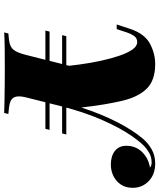

<svg xmlns="http://www.w3.org/2000/svg" viewBox="58 -820 762 918"><g transform="rotate(90 439.0 -361.0)"><path d="M601 -217 596 -197H126L131 -217ZM623 -297 618 -277H148L153 -297ZM446 -106Q437 -70 443.5 -52Q450 -34 470.5 -28Q491 -22 525 -20L520 0Q499 -1 464.5 -1.5Q430 -2 390.5 -2.5Q351 -3 316 -3Q262 -3 213 -2.5Q164 -2 135 0L140 -20Q174 -22 193 -28Q212 -34 223 -52Q234 -70 243 -106L312 -380L397 -317L490 -336L524 -416ZM756 -705Q740 -705 725.5 -700Q711 -695 692 -681Q667 -663 629.5 -609Q592 -555 554 -469Q516 -383 487 -270L299 -265Q295 -312 288 -363Q281 -414 270.5 -462.5Q260 -511 246.5 -550.5Q233 -590 217 -613Q201 -636 181 -636Q162 -636 151.5 -620.5Q141 -605 136 -589L119 -538Q119 -538 108 -538Q97 -538 97 -538L118 -602Q141 -671 188 -696.5Q235 -722 287 -722Q364 -722 404 -681.5Q444 -641 462.5 -562Q481 -483 494 -369Q525 -464 563 -538.5Q601 -613 642 -662Q665 -689 694.5 -705.5Q724 -722 761 -722Q814 -722 846 -691Q878 -660 878 -615Q878 -567 845.5 -538.5Q813 -510 766 -510Q726 -510 701.5 -529.5Q677 -549 677 -584Q677 -629 707 -659.5Q737 -690 781 -697Q777 -701 770.5 -703Q764 -705 756 -705Z"/></g></svg>

Font: Playfair Display Black
Style: Italic
Weight: 900
Italic angle: -14°
Designer: Claus Eggers Sørensen
Foundry: Claus Eggers Sørensen
Version: Version 1.203